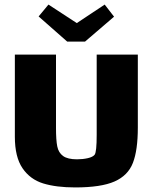

<svg xmlns="http://www.w3.org/2000/svg" viewBox="-20 -809 668 840"><path d="M583 -570V-251Q583 -152 561.5 -96.5Q540 -41 481 -15Q422 11 309 11Q226 11 169 -6.5Q112 -24 78.5 -73Q45 -122 45 -211V-570H225V-249Q225 -196 230.5 -168.5Q236 -141 256 -126.5Q276 -112 317 -112Q342 -112 364 -117Q386 -122 394 -132Q403 -144 403 -219V-570ZM479 -736 352 -627H274L149 -737L192 -789L316 -708L438 -789Z"/></svg>

Font: Lalezar
Style: Regular
Weight: 400
Designer: Borna Izadpanah
Foundry: Borna Izadpanah
Version: Version 1.003